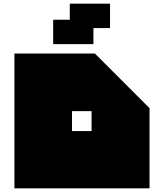

<svg xmlns="http://www.w3.org/2000/svg" viewBox="-20 -1020 872 1040"><path d="M58 0V-730H494L790 -434V0ZM370 -418V-310H476V-418ZM358 -1000H576V-868H486V-781H268V-913H358V-1000Z"/></svg>

Font: El Pececito
Style: Regular
Weight: 400
Designer: deFharo
Foundry: deFharo
Version: El Pececito Version 1.000